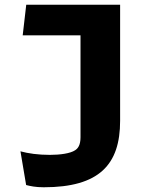

<svg xmlns="http://www.w3.org/2000/svg" viewBox="-20 -560 660 812"><path d="M91 -540 76 -410.5H320.5V20.5C320.5 55.5 308.5 68.5 297.5 75.5C277.5 89 234 95 191 95C141.5 95 99.5 89 66.5 80L90.5 222.5C108 227 130 232 165 232C400 232 488 136 488 -49V-540Z"/></svg>

Font: Monaspace Argon ExtraBold
Style: Bold
Weight: 800
Designer: Riley Cran & the Lettermatic Team
Foundry: Lettermatic
Version: Version 1.000 (Monaspace Argon)